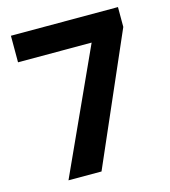

<svg xmlns="http://www.w3.org/2000/svg" viewBox="-107 -800 786 887"><g transform="rotate(-15 286.0 -357.0)"><path d="M111 0 379 -587H27V-714H539V-619L269 0Z"/></g></svg>

Font: Noto Sans Armenian
Style: Bold
Weight: 700
Version: Version 2.007